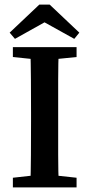

<svg xmlns="http://www.w3.org/2000/svg" viewBox="-20 -815 388 835"><path d="M36 0V-42L162 -56H184L313 -42V0ZM112 0Q114 -69 114.5 -140.5Q115 -212 115 -285V-325Q115 -396 114.5 -467.5Q114 -539 112 -610H236Q233 -540 233 -468.5Q233 -397 233 -325V-285Q233 -214 233 -142.5Q233 -71 236 0ZM36 -567V-610H313V-567L184 -554H162ZM196 -795 325 -673 303 -646 132 -741H215L45 -646L22 -673L151 -795Z"/></svg>

Font: Lisu Bosa
Style: Bold
Weight: 700
Designer: David Morse, Annie Olsen, Victor Gaultney, Frank Grießhammer (Latin)
Foundry: SIL International
Version: Version 2.000